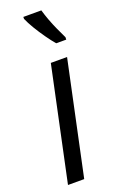

<svg xmlns="http://www.w3.org/2000/svg" viewBox="-150 -810 529 852"><g transform="rotate(-20 114.0 -384.5)"><path d="M14.2 0 127.9 -535.2H204.6L90.8 0ZM180.2 -608.9Q164.1 -627.4 144.8 -654.8Q125.5 -682.1 108.6 -710.2Q91.8 -738.3 83 -759.3V-768.6H168Q174.8 -744.6 184.3 -719.2Q193.8 -693.8 205.1 -668.9Q216.3 -644 228 -620.1L227.5 -608.9Z"/></g></svg>

Font: Open Sans SemiCondensed
Style: Italic
Weight: 400
Width: 4
Italic angle: -12°
Designer: Monotype Design Team
Foundry: Monotype Imaging Inc.
Version: Version 3.000